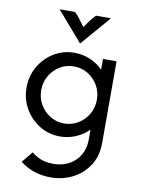

<svg xmlns="http://www.w3.org/2000/svg" viewBox="-92 -688 713 967"><g transform="rotate(10 264.0 -204.0)"><path d="M125 108.3Q138.2 119.4 154.9 128.5Q189.6 147.2 234.7 147.2Q304.9 147.2 348.3 104.9Q391.7 62.5 391.7 -4.2V-54.9Q363.9 -27.1 326 -10.8Q288.2 5.6 245.1 5.6Q188.2 5.6 141 -23.3Q93.8 -52.1 65.6 -100.7Q37.5 -149.3 37.5 -208.3Q37.5 -267.4 65.6 -316Q93.8 -364.6 141 -393.4Q188.2 -422.2 245.1 -422.2Q288.2 -422.2 326 -406.2Q363.9 -390.3 391.7 -361.8V-416.7H461.1V0Q461.1 68.1 429.5 116.7Q397.9 165.3 346.5 191Q295.1 216.7 235.4 216.7Q187.5 216.7 148.3 202.8Q109 188.9 78.5 164.6ZM254.9 -62.5Q294.4 -62.5 326.7 -82.3Q359 -102.1 378.1 -135.1Q397.2 -168.1 397.2 -208.3Q397.2 -248.6 378.1 -281.6Q359 -314.6 326.7 -334.4Q294.4 -354.2 254.9 -354.2Q215.3 -354.2 183 -334.4Q150.7 -314.6 131.6 -281.6Q112.5 -248.6 112.5 -208.3Q112.5 -168.1 131.6 -135.1Q150.7 -102.1 183 -82.3Q215.3 -62.5 254.9 -62.5ZM264.6 -472.9 133.3 -625H212.5Q227.1 -610.4 238.9 -594.8Q250.7 -579.2 266 -557.6Q281.2 -579.2 293.1 -594.8Q304.9 -610.4 319.4 -625H395.8Z"/></g></svg>

Font: co2trust
Style: Regular
Weight: 400
Designer: Kristian Moeller
Foundry: Dicotype
Version: Version 1.000